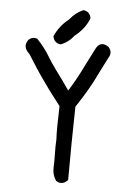

<svg xmlns="http://www.w3.org/2000/svg" viewBox="-56 -858 612 898"><g transform="rotate(5 250.0 -409.0)"><path d="M236.3 -767.6Q262.7 -800.8 298.8 -816.4Q331.1 -812.5 335 -780.3Q314.5 -729.5 268.6 -694.3Q243.2 -661.1 206.1 -647.5Q174.8 -651.4 169.9 -682.6Q191.4 -732.4 236.3 -767.6ZM54.7 -655.3Q71.3 -671.9 94.7 -665Q131.8 -627 158.2 -582Q169.9 -561.5 194.3 -528.3Q218.8 -495.1 230 -479.5Q241.2 -463.9 260.7 -435.5Q297.9 -495.1 328.1 -557.6Q347.7 -597.7 368.2 -636.7Q390.6 -683.6 430.7 -655.3Q453.1 -630.9 433.6 -602.5Q413.1 -563.5 393.6 -523.4Q359.4 -450.2 300.8 -363.3Q299.8 -277.3 297.9 -191.4Q297.9 -105.5 296.9 -18.6Q292 -13.7 287.1 -9.8Q264.6 5.9 241.2 -9.8Q222.7 -36.1 224.1 -69.8Q225.6 -103.5 224.6 -135.7Q223.6 -168 225.6 -202.1Q222.7 -249 226.6 -359.4Q192.4 -403.3 170.9 -432.6Q149.4 -461.9 127 -494.6Q104.5 -527.3 91.8 -548.3Q79.1 -569.3 64.5 -590.8Q29.3 -622.1 54.7 -655.3Z"/></g></svg>

Font: NaikaiFont
Style: Regular-Lite
Weight: 400
Version: Version 1.67